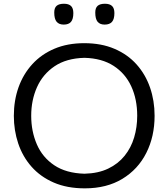

<svg xmlns="http://www.w3.org/2000/svg" viewBox="-20 -994 898 1025"><path d="M430.9 -66.6Q332.7 -69.4 269.6 -111.8Q206.5 -154.2 176.6 -223.6Q146.6 -293 146.6 -375.9Q146.6 -459.1 177.5 -528.5Q208.4 -597.8 271.5 -640.4Q334.6 -682.9 430.9 -685.3Q524.1 -682.9 586.7 -642.3Q649.3 -601.6 680.9 -532.7Q712.5 -463.8 712.5 -375.9Q712.5 -315 696.1 -260.1Q679.7 -205.2 645.3 -162.4Q610.9 -119.5 557.8 -94Q504.7 -68.4 430.9 -66.6ZM433 11.5Q549.6 11.5 633.1 -39.1Q716.5 -89.6 760.9 -177.4Q805.3 -265.1 805.3 -375.9Q805.3 -456.5 780.9 -526.8Q756.5 -597.2 708.9 -650.3Q661.4 -703.4 591.2 -733.4Q521 -763.5 429.9 -763.5Q340.3 -763.5 270.5 -733.9Q200.8 -704.3 152.5 -651.4Q104.2 -598.5 79 -528.1Q53.9 -457.7 53.9 -375.7Q53.9 -297.6 77.4 -227.7Q101 -157.7 148.4 -104Q195.8 -50.3 266.9 -19.4Q338 11.5 433 11.5ZM538.7 -862.7Q565.2 -862.7 578 -877.4Q590.7 -892 590.7 -924.1Q590.7 -950 578.2 -962Q565.8 -974 540.2 -974Q514.2 -974 501.4 -963Q488.6 -952.1 488.6 -926.9Q488.6 -893.2 500.9 -878Q513.3 -862.7 538.7 -862.7ZM320.2 -862.7Q346.7 -862.7 359.1 -877.4Q371.5 -892 371.5 -924.1Q371.5 -950 359.2 -962Q346.8 -974 321.3 -974Q295.2 -974 282.4 -963Q269.6 -952.1 269.6 -926.9Q269.6 -893.2 282.2 -878Q294.8 -862.7 320.2 -862.7Z"/></svg>

Font: Pinar FD VF
Style: Regular
Weight: 300
Designer: Amin Abedi
Version: Version 2.000